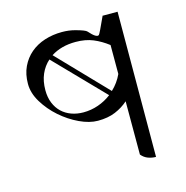

<svg xmlns="http://www.w3.org/2000/svg" viewBox="-106 -815 893 923"><g transform="rotate(-15 340.0 -353.5)"><path d="M558 8Q538 8 519 1Q500 -6 486 -23V-288Q458 -263 421 -247.5Q384 -232 334 -232Q292 -232 243 -255Q194 -278 152 -315Q110 -352 82 -398Q54 -444 54 -490Q54 -538 71.5 -575Q89 -612 119 -637.5Q149 -663 189.5 -676Q230 -689 276 -689Q310 -689 340 -681Q389 -668 396 -659Q431 -619 444 -629Q448 -631 486 -715L484 -714H560ZM277 -289Q315 -289 351 -301.5Q387 -314 417 -337L184 -577Q157 -553 142 -518.5Q127 -484 127 -439Q127 -403 138.5 -375Q150 -347 170 -328Q190 -309 217.5 -299Q245 -289 277 -289ZM486 -568Q451 -595 413.5 -610.5Q376 -626 327 -626Q255 -626 204 -593L435 -353Q451 -368 464 -386Q477 -404 486 -424Z"/></g></svg>

Font: ltamil25
Style: Book
Weight: 400
Designer: Jelle Bosma - Monotype Design Team
Foundry: Monotype Imaging Inc.
Version: Version 2.003